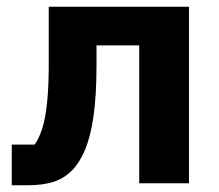

<svg xmlns="http://www.w3.org/2000/svg" viewBox="-20 -545 651 571"><path d="M15 6V-115H83Q96 -133 105.5 -162.5Q115 -192 120 -239.5Q125 -287 125 -359V-525H542V0H394V-410H267V-351Q267 -260 258 -198.5Q249 -137 232.5 -98.5Q216 -60 194 -38Q170 -14 138.5 -4Q107 6 60 6Z"/></svg>

Font: IBM Plex Sans
Style: Bold
Weight: 700
Designer: Mike Abbink, Paul van der Laan, Pieter van Rosmalen
Foundry: Bold Monday
Version: Version 3.201